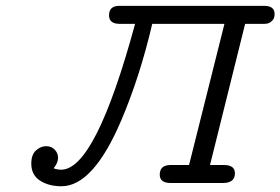

<svg xmlns="http://www.w3.org/2000/svg" viewBox="-20 -631 967 662"><path d="M87.9 -66.9Q87.9 -97.7 104 -112.3Q120.1 -127 139.2 -127Q157.2 -127 168.7 -115Q180.2 -103 180.2 -86.9Q180.2 -69.8 165 -50.8Q177.2 -45.9 190.9 -45.9Q309.1 -45.9 445.8 -548.8H392.1Q356 -548.8 356 -578.1Q356 -611.3 392.1 -610.8H891.1Q927.2 -610.8 926.8 -582Q926.8 -576.2 924.8 -569.6Q922.9 -563 914.3 -555.9Q905.8 -548.8 892.1 -548.8H825.2L704.1 -62H752.9Q790 -62 790 -33.2Q790 0 748 0H568.8Q530.8 0 530.8 -28.8Q530.8 -61 565.9 -62H631.8L753.9 -548.8H504.9Q462.9 -368.7 398.9 -217.8Q301.8 11.2 191.9 11.2Q147.9 11.2 117.9 -8.3Q87.9 -27.8 87.9 -66.9Z"/></svg>

Font: CMU Typewriter Text Variable Width
Style: Italic
Weight: 500
Italic angle: -14.04°
Version: Version 0.7.0